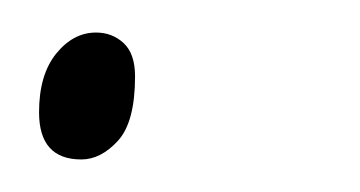

<svg xmlns="http://www.w3.org/2000/svg" viewBox="-20 -93 221 118"><path d="M30 5Q4 5 4 -24Q4 -47 14.5 -60Q25 -73 39 -73Q49 -73 56 -66.5Q63 -60 63 -46Q63 -18 52.5 -6.5Q42 5 30 5Z"/></svg>

Font: Noto Serif Thin
Style: Italic
Weight: 100
Italic angle: -12°
Designer: Monotype Design Team
Foundry: Monotype Imaging Inc.
Version: Version 2.014; ttfautohint (v1.8.4.7-5d5b)